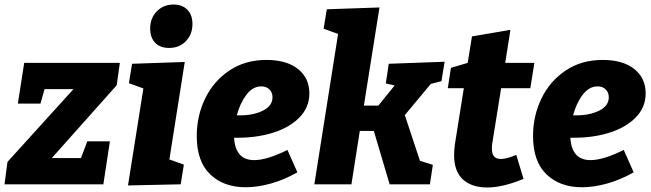

<svg xmlns="http://www.w3.org/2000/svg" viewBox="-27 -815 2879 849"><path d="M503 -537 489 -438 202 -116H331L359 -190H459L430 0H-7L6 -99L298 -421H170L152 -357H52L80 -537Z M557 -533 790 -541 722 -110 786 -87 772 0 539 5 607 -424 543 -447ZM637 -689Q637 -735 666.5 -765Q696 -795 740 -795Q779 -795 801.5 -772Q824 -749 824 -709Q824 -663 795 -633Q766 -603 721 -603Q681 -603 659 -626Q637 -649 637 -689Z M1026 -206H1008Q1014 -107 1097 -107Q1154 -107 1244 -152L1288 -53Q1230 -20 1171 -3.5Q1112 13 1059 13Q962 13 902.5 -44Q843 -101 843 -214Q843 -302 880 -379Q917 -456 987 -503Q1057 -550 1151 -550Q1240 -550 1290.5 -510Q1341 -470 1341 -402Q1341 -340 1297 -295.5Q1253 -251 1181.5 -228.5Q1110 -206 1026 -206ZM1020 -305H1037Q1094 -305 1136 -326Q1178 -347 1178 -385Q1178 -406 1164.5 -419.5Q1151 -433 1128 -433Q1091 -433 1063 -396.5Q1035 -360 1020 -305Z M1925 -456 1878 -444 1763 -306 1830 -104 1887 -86 1874 0H1696L1626 -236H1564L1527 0H1363L1468 -665L1404 -688L1418 -774L1651 -782L1582 -348H1646L1718 -437L1679 -446L1692 -533L1939 -542Z M2189 -425 2150 -183Q2148 -171 2148 -159Q2148 -134 2158 -123Q2168 -112 2188 -112Q2213 -112 2256 -130L2288 -24Q2196 14 2127 14Q2059 14 2020 -21.5Q1981 -57 1981 -129Q1981 -147 1984 -174L2024 -425H1953L1967 -515L2041 -537L2060 -654L2230 -683L2207 -537H2336L2318 -425Z M2513 -206H2495Q2501 -107 2584 -107Q2641 -107 2731 -152L2775 -53Q2717 -20 2658 -3.5Q2599 13 2546 13Q2449 13 2389.5 -44Q2330 -101 2330 -214Q2330 -302 2367 -379Q2404 -456 2474 -503Q2544 -550 2638 -550Q2727 -550 2777.5 -510Q2828 -470 2828 -402Q2828 -340 2784 -295.5Q2740 -251 2668.5 -228.5Q2597 -206 2513 -206ZM2507 -305H2524Q2581 -305 2623 -326Q2665 -347 2665 -385Q2665 -406 2651.5 -419.5Q2638 -433 2615 -433Q2578 -433 2550 -396.5Q2522 -360 2507 -305Z"/></svg>

Font: Bitter Pro ExtraBold
Style: Italic
Weight: 800
Italic angle: -9°
Designer: Sol Matas, and Bitter project Authors
Foundry: Sol Matas
Version: Version 1.010